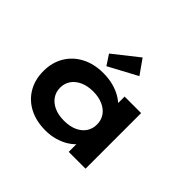

<svg xmlns="http://www.w3.org/2000/svg" viewBox="-178 -1045 1296 1296"><g transform="rotate(45 470.0 -396.5)"><path d="M392.5 9.4Q303 9.4 236.8 -25.6Q170.7 -60.6 135 -122.6Q99.4 -184.6 99.4 -265.3Q99.4 -346.4 136.2 -408.8Q173 -471.2 240 -506.5Q306.9 -541.7 395.5 -541.7Q448.2 -541.7 491.9 -529.9Q535.5 -518 569 -498Q602.6 -478.1 623 -454.9Q643.3 -431.6 648.4 -409.1L609 -405.1V-530.7H766.6V0H606.1V-144.4L639.2 -133.1Q635.9 -108 615 -82.8Q594.1 -57.6 561.1 -36.7Q528.2 -15.9 484.8 -3.2Q441.4 9.4 392.5 9.4ZM434.3 -125.8Q488.6 -125.8 528.4 -143.5Q568.2 -161.3 589.5 -192.9Q610.7 -224.5 610.7 -265.3Q610.7 -306.7 589.5 -338.1Q568.2 -369.5 528.4 -387.5Q488.6 -405.6 434.3 -405.6Q381.1 -405.6 341.5 -387.5Q301.9 -369.5 280.1 -338.1Q258.4 -306.7 258.4 -265.3Q258.4 -224.5 280.1 -192.9Q301.9 -161.3 341.5 -143.5Q381.1 -125.8 434.3 -125.8ZM377 -588.8 329.2 -661.6 508.4 -803.2 582 -698.9Z"/></g></svg>

Font: Lexend Tera
Style: Regular
Weight: 400
Designer: Bonnie Shaver-Troup, Thomas Jockin
Foundry: Lexend
Version: Version 1.007